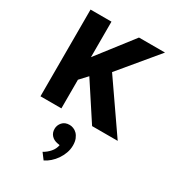

<svg xmlns="http://www.w3.org/2000/svg" viewBox="-228 -749 1083 1208"><g transform="rotate(30 313.5 -145.0)"><path d="M66 0V-630H218V-372L418 -630H607L380 -357L627 0H441L269 -263L218 -208V0ZM307 203Q279 198 262 179.5Q245 161 245 133Q245 106 263.5 85Q282 64 316 64Q329 64 343.5 69.5Q358 75 370 87Q382 99 390 118.5Q398 138 398 166Q398 195 388 222Q378 249 362.5 271.5Q347 294 326.5 312Q306 330 285 340L252 296Q278 282 298.5 258.5Q319 235 324 206Z"/></g></svg>

Font: Mukta ExtraBold
Style: Regular
Weight: 800
Designer: Girish Dalvi and Yashodeep Gholap
Foundry: Ek Type
Version: Version 2.538;PS 1.002;hotconv 16.6.51;makeotf.lib2.5.65220;